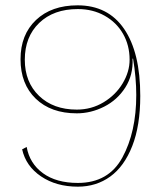

<svg xmlns="http://www.w3.org/2000/svg" viewBox="-20 -690 606 720"><path d="M506 -330Q506 -219 476 -142.5Q446 -66 393.5 -28Q341 10 272 10Q191 10 134 -28.5Q77 -67 63 -130L80 -139Q91 -77 141 -40.5Q191 -4 272 -4Q387 -4 439 -99.5Q491 -195 491 -334Q491 -398 479 -470H477Q480 -409 450 -362Q420 -315 370.5 -290Q321 -265 268 -265Q171 -265 114 -320Q57 -375 57 -468Q57 -560 115 -615Q173 -670 271 -670Q385 -670 445.5 -581.5Q506 -493 506 -330ZM73 -466Q73 -382 126.5 -330.5Q180 -279 268 -279Q323 -279 368.5 -306.5Q414 -334 440 -377.5Q466 -421 466 -466Q466 -520 441.5 -563Q417 -606 372.5 -631Q328 -656 272 -656Q181 -656 127 -604Q73 -552 73 -466Z"/></svg>

Font: Work Sans Thin
Style: Regular
Weight: 260
Designer: Wei Huang
Foundry: Wei Huang
Version: Version 1.500